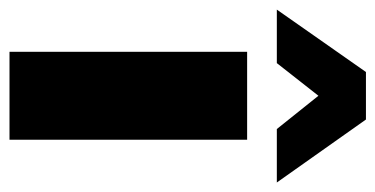

<svg xmlns="http://www.w3.org/2000/svg" viewBox="-227 -577 790 404"><g transform="rotate(90 168.0 -375.0)"><path d="M98.8 -562.5H-13.8L117.5 -750H217.5L350 -562.5H237.5L167.5 -650ZM75 0V-500H260V0Z"/></g></svg>

Font: Now Alt Black
Style: Regular
Weight: 900
Designer: Alfredo Marco Pradil
Foundry: Alfredo Marco Pradil
Version: Version 1.002;PS 001.002;hotconv 1.0.88;makeotf.lib2.5.64775